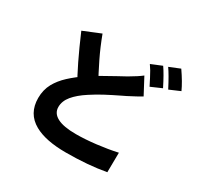

<svg xmlns="http://www.w3.org/2000/svg" viewBox="-189 -1066 1378 1346"><g transform="rotate(30 500.0 -393.0)"><path d="M672 -492 645 -479Q577 -446 529 -420.5Q481 -395 432 -363Q367 -321 331.5 -278Q296 -235 296 -187Q296 -136 346.5 -109.5Q397 -83 496 -83Q570 -83 659 -93.5Q748 -104 824 -121L822 38Q679 64 500 64Q337 64 246 13Q142 -45 142 -171Q142 -237 171 -290Q198 -339 245.5 -383Q293 -427 358 -471Q417 -510 544 -579Q582 -599 610 -615Q677 -654 708 -679L777 -549Q744 -529 672 -492ZM466 -450 340 -376Q266 -501 168 -730L307 -787Q341 -696 380 -616Q419 -536 466 -450ZM866 -667 779 -629Q775 -636 750 -685.5Q725 -735 701 -768L788 -804Q820 -759 866 -667ZM988 -714 902 -677Q853 -772 822 -815L908 -850Q962 -772 988 -714Z"/></g></svg>

Font: Merged Yaku Han JP ExtraBold
Style: Regular
Weight: 800
Designer: Ryoko NISHIZUKA 西塚涼子 (kana, bopomofo & ideographs); Paul D. Hunt (Latin, Greek & Cyrillic); Sandoll Communications 산돌커뮤니
Foundry: Adobe
Version: Version 2.004